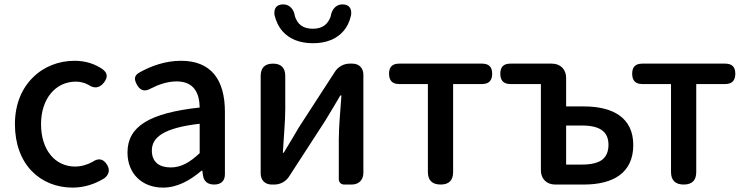

<svg xmlns="http://www.w3.org/2000/svg" viewBox="-20 -841 3400 875"><path d="M124 -62C171 -13 237 14 311 14C361 14 412 -1 456 -29C477 -45 482 -67 468 -90C451 -118 428 -122 401 -103C377 -90 350 -82 322 -82C231 -82 167 -158 167 -275C167 -391 233 -469 326 -469C346 -469 364 -464 382 -455C409 -436 434 -439 454 -465C472 -489 471 -508 447 -526C413 -549 372 -564 320 -564C248 -564 180 -538 130 -488C80 -439 48 -367 48 -275C48 -184 77 -111 124 -62Z M1005 -248V-331C1005 -478 942 -564 805 -564C733 -564 668 -540 616 -511C591 -497 590 -480 604 -455C619 -428 639 -422 666 -437C703 -456 743 -470 785 -470C866 -470 889 -414 890 -351C661 -326 561 -265 561 -146C561 -49 628 14 723 14C789 14 848 -20 898 -63H902L905 -42C909 -14 927 0 956 0C987 0 1005 -16 1005 -47V-165ZM720 -232C754 -252 809 -268 890 -277V-210V-143C845 -101 806 -78 758 -78C709 -78 672 -100 672 -155C672 -186 686 -211 720 -232Z M1636 -275V-501C1636 -531 1616 -551 1586 -551H1573C1547 -551 1521 -537 1507 -515L1343 -262C1324 -229 1293 -178 1273 -145H1269C1273 -215 1280 -288 1280 -345V-495C1280 -532 1261 -551 1224 -551C1187 -551 1168 -532 1168 -495V-50C1168 -20 1188 0 1218 0H1231C1257 0 1283 -14 1297 -36L1461 -289C1481 -321 1511 -372 1531 -406H1536C1531 -335 1524 -262 1524 -205V-25C1524 -10 1534 0 1549 0H1580H1583C1615 0 1636 -21 1636 -53ZM1543 -697C1562 -718 1574 -744 1580 -772C1584 -803 1571 -821 1540 -821C1510 -821 1491 -796 1487 -766C1475 -732 1451 -710 1406 -710C1359 -710 1335 -732 1324 -767C1320 -797 1301 -821 1271 -821C1240 -821 1227 -803 1231 -772C1238 -744 1250 -718 1269 -697C1298 -665 1343 -644 1406 -644C1470 -644 1514 -665 1543 -697Z M1930 -229V-57C1930 -19 1950 0 1988 0C2026 0 2045 -19 2045 -57V-458H2177C2208 -458 2223 -474 2223 -505C2223 -536 2208 -551 2177 -551H1988H1799C1768 -551 1753 -536 1753 -505C1753 -474 1768 -458 1799 -458H1930Z M2445 -229V-65C2445 -26 2471 0 2510 0H2641C2773 0 2866 -52 2866 -180C2866 -305 2773 -356 2641 -356H2560V-486C2560 -525 2534 -551 2495 -551H2410H2306C2275 -551 2260 -536 2260 -505C2260 -474 2275 -458 2306 -458H2445ZM2723 -112C2703 -98 2673 -91 2632 -91H2560V-180V-269H2632C2714 -269 2753 -241 2753 -181C2753 -150 2743 -127 2723 -112Z M3038 -229V-57C3038 -19 3058 0 3096 0C3134 0 3153 -19 3153 -57V-458H3285C3316 -458 3331 -474 3331 -505C3331 -536 3316 -551 3285 -551H3096H2907C2876 -551 2861 -536 2861 -505C2861 -474 2876 -458 2907 -458H3038Z"/></svg>

Font: GenSenRounded2 TW M
Style: Regular
Weight: 500
Version: Version 2.100;PS 2.1;hotconv 16.6.51;makeotf.lib2.5.65220 DE